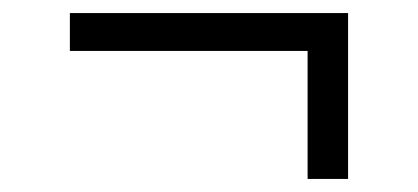

<svg xmlns="http://www.w3.org/2000/svg" viewBox="-20 -379 640 294"><path d="M451 -105H513V-359H87V-301H451V-105Z"/></svg>

Font: Source Code Variable
Style: Italic
Weight: 400
Italic angle: -11°
Monospace: yes
Designer: Paul D. Hunt, Teo Tuominen
Foundry: Adobe Systems Incorporated
Version: Version 1.005;PS 1.0;hotconv 16.6.54;makeotf.lib2.5.65590